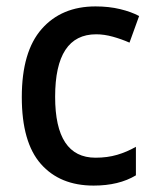

<svg xmlns="http://www.w3.org/2000/svg" viewBox="-20 -620 483 599"><path d="M272 -41Q167 -41 107.5 -108.5Q48 -176 48 -317Q48 -459 110 -529.5Q172 -600 278 -600Q320 -600 355 -591.5Q390 -583 414 -570L384 -487Q359 -498 332 -505.5Q305 -513 280 -513Q152 -513 152 -318Q152 -128 278 -128Q315 -128 345.5 -137Q376 -146 404 -162V-73Q351 -41 272 -41Z"/></svg>

Font: Noto Sans Tamil UI SemiCondensed Medium
Style: Regular
Weight: 500
Width: 4
Designer: Jelle Bosma - Monotype Design Team
Foundry: Monotype Imaging Inc.
Version: Version 2.004; ttfautohint (v1.8.4.7-5d5b)